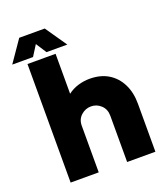

<svg xmlns="http://www.w3.org/2000/svg" viewBox="-192 -1000 971 1111"><g transform="rotate(-20 293.5 -444.5)"><path d="M50 0V-730H223V-484Q252 -506 287 -516.5Q322 -527 357 -527Q425 -527 472.5 -498Q520 -469 546 -417Q572 -365 572 -296V0H398V-285Q398 -325 372 -349.5Q346 -374 311 -374Q276 -374 249.5 -350Q223 -326 223 -287V0ZM-34 -757 57 -889H214L305 -757H177L135 -822L94 -757Z"/></g></svg>

Font: MuseoModerno ExtraBold
Style: Regular
Weight: 800
Designer: Pablo Cosgaya, Héctor Gatti, Marcela Romero, and the Authors of The MuseoModerno Project.
Foundry: Omnibus-Type Team
Version: Version 1.001